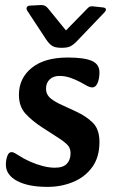

<svg xmlns="http://www.w3.org/2000/svg" viewBox="-20 -715 443 751"><path d="M166 16Q90 16 46.5 -7.5Q3 -31 3 -71Q3 -89 8.5 -104.5Q14 -120 25 -120Q29 -120 34 -118Q39 -116 53 -107Q73 -94 97.5 -83Q122 -72 147.5 -65.5Q173 -59 195 -59Q227 -59 241.5 -74.5Q256 -90 256 -116Q256 -135 244.5 -147.5Q233 -160 208 -176L146 -216Q107 -241 80.5 -269.5Q54 -298 54 -344Q54 -409 104 -449.5Q154 -490 245 -490Q309 -490 339 -477Q369 -464 369 -432Q369 -407 361.5 -390Q354 -373 341 -373Q337 -373 330.5 -375Q324 -377 319 -380Q311 -385 294 -394Q277 -403 256 -410.5Q235 -418 212 -418Q189 -418 174.5 -404.5Q160 -391 160 -368Q160 -349 172 -336Q184 -323 212 -309L277 -279Q318 -260 343.5 -234.5Q369 -209 369 -159Q369 -100 340.5 -61Q312 -22 265.5 -3Q219 16 166 16ZM389 -667Q396 -675 394 -680Q392 -685 382 -686L345 -690Q337 -691 332.5 -689.5Q328 -688 323 -683L238 -596L168 -682Q164 -687 157.5 -691.5Q151 -696 134 -695L96 -693Q88 -692 85 -687Q82 -682 86 -674L161 -560Q174 -541 186 -534.5Q198 -528 221 -528Q244 -528 255.5 -534Q267 -540 276 -549Z"/></svg>

Font: Alkatra
Style: Regular
Weight: 400
Designer: Suman Bhandary
Version: Version 1.100;gftools[0.9.22]